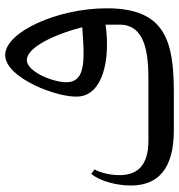

<svg xmlns="http://www.w3.org/2000/svg" viewBox="5 -695 690 740"><g transform="rotate(-90 350.0 -325.0)"><path d="M508 -650C419 -650 341 -445 348 -366C356 -275 486 -244 625 -263V-209C625 -109 512 -98 414 -98H178C80 -98 45 -142 45 -210C45 -252 58 -290 67 -306L50 -318C21 -285 5 -218 5 -166C5 -61 69 0 218 0H362C562 0 688 -33 688 -258C688 -450 596 -650 508 -650ZM403 -415C403 -467 448 -581 499 -565C549 -550 595 -434 615 -353C491 -344 403 -338 403 -415Z"/></g></svg>

Font: Kawkab Mono Light
Style: Bold
Weight: 400
Monospace: yes
Designer: Abdullah Arif
Foundry: Abdullah Arif
Version: Version 1.000;PS 000.500;hotconv 1.0.88;makeotf.lib2.5.64775